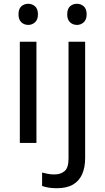

<svg xmlns="http://www.w3.org/2000/svg" viewBox="-20 -757 556 1017"><path d="M173 -536V0H85V-536ZM130 -737Q150 -737 165.5 -723.5Q181 -710 181 -681Q181 -653 165.5 -639Q150 -625 130 -625Q108 -625 93 -639Q78 -653 78 -681Q78 -710 93 -723.5Q108 -737 130 -737ZM280 240Q255 240 236 236.5Q217 233 203 228V157Q218 161 234 164Q250 167 269 167Q301 167 322 149.5Q343 132 343 83V-536H431V80Q431 130 415 166Q399 202 366 221Q333 240 280 240ZM336 -681Q336 -710 351 -723.5Q366 -737 388 -737Q408 -737 423.5 -723.5Q439 -710 439 -681Q439 -653 423.5 -639Q408 -625 388 -625Q366 -625 351 -639Q336 -653 336 -681Z"/></svg>

Font: Noto Sans Canadian Aboriginal
Style: Regular
Weight: 400
Designer: Monotype Design Team, Typotheque's Kevin King
Foundry: Monotype Imaging Inc.
Version: Version 2.002